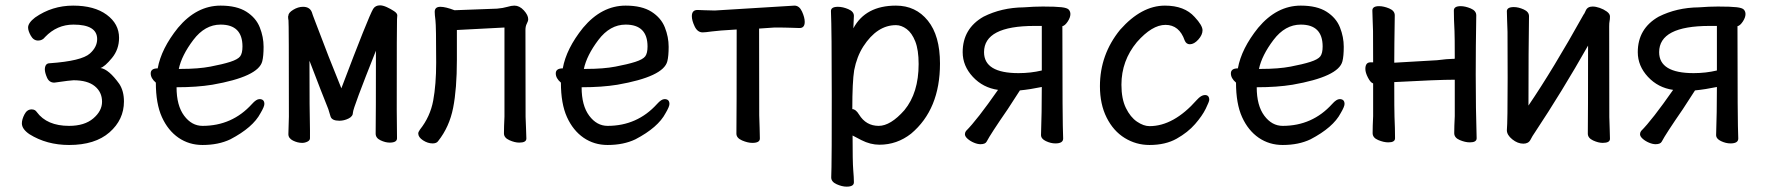

<svg xmlns="http://www.w3.org/2000/svg" viewBox="-20 -513 6540 711"><path d="M235.8 23.9Q152.8 23.9 88.9 -16.1Q61 -35.2 61 -56.2Q61 -70.8 70.6 -89.4Q80.1 -107.9 97.2 -107.9Q109.9 -107.9 116.2 -98.1Q153.8 -46.9 235.8 -46.9Q293 -46.9 325.4 -74.5Q357.9 -102.1 357.9 -136.2Q357.9 -171.9 331.1 -193.8Q304.2 -215.8 252 -215.8Q242.2 -215.8 181.2 -207Q162.1 -207 154.1 -225.6Q146 -244.1 146 -256.8Q147 -278.8 164.1 -278.8Q282.2 -287.1 313 -314.9Q339.8 -338.9 339.8 -368.2Q339.8 -421.9 252 -421.9Q190.9 -421.9 147 -376Q137.2 -362.8 121.1 -362.8Q104 -362.8 94 -380.9Q84 -398.9 84 -411.1Q84 -428.2 109.9 -448.2Q172.9 -492.2 251 -492.2Q329.1 -492.2 375 -458.5Q420.9 -424.8 420.9 -373Q420.9 -330.1 394.5 -298.1Q368.2 -266.1 352.1 -261.2Q382.8 -256.8 421.9 -202.1Q439 -175.8 439 -137.2Q439 -69.8 385.5 -22.9Q332 23.9 235.8 23.9Z M730 23.9Q680.2 23.9 641.1 -2.9Q602.1 -29.8 579.6 -79.3Q557.1 -128.9 557.1 -207Q538.1 -223.1 538.1 -241.2Q538.1 -259.8 564 -259.8Q577.1 -333 639.2 -410.2Q708 -492.2 796.9 -492.2Q856.9 -492.2 892.6 -469.5Q928.2 -446.8 942.1 -411.4Q956.1 -376 956.1 -339.8Q956.1 -305.2 951.2 -286.1Q937 -229 766.1 -199.2Q709 -189.9 633.8 -189.9Q633.8 -122.1 661.9 -84.5Q689.9 -46.9 730 -46.9Q839.8 -46.9 913.1 -127.9Q929.2 -146 940.9 -146Q959 -146 959 -127.9Q959 -118.2 944.8 -94.2Q917 -41 833 2.9Q789.1 23.9 730 23.9ZM642.1 -257.8H649.9Q714.8 -257.8 759.5 -266.4Q804.2 -274.9 832.5 -283.9Q860.8 -293 869.4 -304.4Q877.9 -315.9 877.9 -340.8Q877.9 -421.9 796.9 -421.9Q738.8 -421.9 695.8 -365Q652.8 -308.1 642.1 -257.8Z M1099.1 16.1Q1082 16.1 1064.9 7.6Q1047.9 -1 1047.9 -16.1L1049.8 -81.1Q1049.8 -431.2 1048.3 -437.5Q1046.9 -443.8 1046.9 -450.2Q1046.9 -454.1 1047.9 -455.1Q1047.9 -465.8 1065.9 -476.8Q1084 -487.8 1102.1 -487.8Q1127 -487.8 1134.8 -467.8Q1136.2 -461.9 1147 -434.1Q1198.2 -297.9 1244.1 -186Q1344.2 -450.2 1361.8 -480Q1370.1 -493.2 1387.2 -493.2Q1397.9 -493.2 1412.4 -486.6Q1426.8 -480 1439 -471.9Q1451.2 -463.9 1451.2 -456.1Q1451.2 -449.2 1450.2 -441.7Q1449.2 -434.1 1449.2 -106L1450.2 -1Q1450.2 15.1 1422.9 15.1Q1407.2 15.1 1389.2 6.6Q1371.1 -2 1371.1 -18.1Q1372.1 -81.1 1372.1 -325.2Q1287.1 -111.8 1287.1 -96.9Q1287.1 -82 1270.5 -74Q1253.9 -65.9 1236.8 -65.9Q1209 -65.9 1204.1 -81.5Q1199.2 -97.2 1195.8 -108.9Q1173.8 -163.1 1126 -288.1Q1126 -97.2 1127.9 -29.8V-1Q1127.9 6.8 1118.4 11.5Q1108.9 16.1 1099.1 16.1Z M1582 18.1Q1564 18.1 1546.4 6.6Q1528.8 -4.9 1528.8 -19Q1528.8 -23.9 1535.2 -33.2Q1573.2 -81.1 1584.2 -140.6Q1595.2 -200.2 1595.2 -280.8Q1595.2 -417 1592.5 -438Q1589.8 -459 1589.8 -469.2Q1589.8 -487.8 1610.8 -487.8Q1629.9 -487.8 1663.1 -475.1L1820.8 -481Q1842.8 -482.9 1858.4 -487.5Q1874 -492.2 1884.8 -492.2Q1903.8 -492.2 1919.9 -474.6Q1936 -457 1936 -441.9Q1936 -435.1 1930.9 -425.5Q1925.8 -416 1925.8 -401.9Q1925.8 -101.1 1926.3 -80.6Q1926.8 -60.1 1928 -36.1Q1929.2 -12.2 1929.2 0Q1929.2 15.1 1902.8 15.1Q1886.2 15.1 1866.2 6.1Q1846.2 -2.9 1846.2 -19Q1846.2 -43 1848.1 -81.1V-411.1L1671.9 -401.9V-291Q1671.9 -184.1 1658 -113.5Q1644 -43 1603 8.8Q1597.2 18.1 1582 18.1Z M2230 23.9Q2180.2 23.9 2141.1 -2.9Q2102.1 -29.8 2079.6 -79.3Q2057.1 -128.9 2057.1 -207Q2038.1 -223.1 2038.1 -241.2Q2038.1 -259.8 2064 -259.8Q2077.1 -333 2139.2 -410.2Q2208 -492.2 2296.9 -492.2Q2356.9 -492.2 2392.6 -469.5Q2428.2 -446.8 2442.1 -411.4Q2456.1 -376 2456.1 -339.8Q2456.1 -305.2 2451.2 -286.1Q2437 -229 2266.1 -199.2Q2209 -189.9 2133.8 -189.9Q2133.8 -122.1 2161.9 -84.5Q2189.9 -46.9 2230 -46.9Q2339.8 -46.9 2413.1 -127.9Q2429.2 -146 2440.9 -146Q2459 -146 2459 -127.9Q2459 -118.2 2444.8 -94.2Q2417 -41 2333 2.9Q2289.1 23.9 2230 23.9ZM2142.1 -257.8H2149.9Q2214.8 -257.8 2259.5 -266.4Q2304.2 -274.9 2332.5 -283.9Q2360.8 -293 2369.4 -304.4Q2377.9 -315.9 2377.9 -340.8Q2377.9 -421.9 2296.9 -421.9Q2238.8 -421.9 2195.8 -365Q2152.8 -308.1 2142.1 -257.8Z M2766.1 16.1Q2749 16.1 2728 7.1Q2707 -2 2707 -18.1Q2708 -87.9 2708 -403.8Q2639.2 -399.9 2615.5 -396.5Q2591.8 -393.1 2582 -393.1Q2563 -393.1 2552.5 -415Q2542 -437 2542 -453.1Q2542 -476.1 2563 -476.1Q2569.8 -476.1 2588.9 -475.1Q2607.9 -474.1 2627 -474.1L2921.9 -492.2Q2939.9 -492.2 2950 -470.2Q2960 -448.2 2960 -432.1Q2960 -409.2 2940.9 -409.2Q2932.1 -409.2 2909.7 -410.2Q2887.2 -411.1 2848.1 -411.1L2791 -407.2Q2791 -108.9 2791.5 -86.4Q2792 -64 2793 -39.1Q2793.9 -14.2 2793.9 0Q2793.9 16.1 2766.1 16.1Z M3115.2 178.2Q3098.1 178.2 3078.1 169.2Q3058.1 160.2 3058.1 144Q3058.1 131.8 3059.1 106Q3060.1 80.1 3060.1 -157.2Q3060.1 -402.8 3057.1 -472.2Q3057.1 -487.8 3083 -487.8Q3101.1 -487.8 3121.6 -479Q3142.1 -470.2 3142.1 -454.1Q3142.1 -448.2 3141.1 -432.1Q3140.1 -419.9 3140.1 -408.2Q3185.1 -492.2 3297.9 -492.2Q3371.1 -492.2 3416 -436.5Q3460.9 -380.9 3460.9 -277.8Q3460.9 -107.9 3354 -18.1Q3301.8 22.9 3236.8 22.9Q3203.1 22.9 3169.9 5.9L3137.2 -11.2Q3137.2 86.9 3139.6 116Q3142.1 145 3142.1 162.1Q3142.1 178.2 3115.2 178.2ZM3233.9 -46.9Q3277.8 -46.9 3329.1 -105Q3381.8 -168.9 3381.8 -275.9Q3381.8 -328.1 3369.4 -359.6Q3356.9 -391.1 3337.4 -405.5Q3317.9 -419.9 3297.9 -419.9Q3228 -419.9 3176.8 -340.8Q3152.8 -303.2 3143.1 -252.9Q3136.2 -210 3136.2 -108.9Q3148.9 -108.9 3161.1 -88.9Q3187 -46.9 3233.9 -46.9Z M3610.8 21Q3600.1 21 3586.7 15.4Q3573.2 9.8 3563.2 1Q3553.2 -7.8 3553.2 -16.1Q3553.2 -22 3557.1 -27.8Q3598.1 -68.8 3675.8 -180.2Q3620.1 -188 3582.5 -228.5Q3544.9 -269 3544.9 -319.8Q3544.9 -407.2 3622.1 -451.2Q3689 -484.9 3771 -485.8Q3810.1 -488.8 3841.8 -488.8Q3889.2 -488.8 3910.6 -486.3Q3932.1 -483.9 3938 -477.1Q3943.8 -470.2 3943.8 -460.9Q3943.8 -448.2 3933.8 -433.1Q3923.8 -418 3914.1 -416Q3914.1 -57.1 3917 0Q3917 18.1 3888.2 18.1Q3871.1 18.1 3853 9.5Q3835 1 3835 -13.2Q3837.9 -94.2 3837.9 -190.9Q3795.9 -182.1 3756.8 -178.2L3711.9 -108.9Q3647.9 -16.1 3633.8 11.2Q3628.9 21 3610.8 21ZM3752 -242.2Q3796.9 -242.2 3837.9 -252V-417H3811Q3624 -417 3624 -319.8Q3624 -242.2 3752 -242.2Z M4236.8 23.9Q4187 23.9 4145 -2Q4103 -27.8 4078.1 -77.4Q4053.2 -127 4053.2 -193.8Q4053.2 -311 4127.9 -402.8Q4207 -492.2 4293.9 -492.2Q4366.2 -492.2 4403.8 -450.2Q4433.1 -418.9 4433.1 -400.9Q4433.1 -383.8 4417.5 -366.5Q4401.9 -349.1 4386.2 -349.1Q4373 -349.1 4367.2 -362.8Q4347.2 -420.9 4295.9 -420.9Q4246.1 -420.9 4189.9 -356.9Q4132.8 -288.1 4132.8 -199.2Q4132.8 -147 4149.4 -113Q4166 -79.1 4190.4 -62.5Q4214.8 -45.9 4236.8 -45.9Q4326.2 -45.9 4412.1 -143.1Q4428.2 -161.1 4441.9 -161.1Q4458 -161.1 4458 -143.1Q4458 -137.2 4445.1 -110.6Q4432.1 -84 4405.5 -53.5Q4378.9 -22.9 4337.4 0.5Q4295.9 23.9 4236.8 23.9Z M4730 23.9Q4680.2 23.9 4641.1 -2.9Q4602.1 -29.8 4579.6 -79.3Q4557.1 -128.9 4557.1 -207Q4538.1 -223.1 4538.1 -241.2Q4538.1 -259.8 4564 -259.8Q4577.1 -333 4639.2 -410.2Q4708 -492.2 4796.9 -492.2Q4856.9 -492.2 4892.6 -469.5Q4928.2 -446.8 4942.1 -411.4Q4956.1 -376 4956.1 -339.8Q4956.1 -305.2 4951.2 -286.1Q4937 -229 4766.1 -199.2Q4709 -189.9 4633.8 -189.9Q4633.8 -122.1 4661.9 -84.5Q4689.9 -46.9 4730 -46.9Q4839.8 -46.9 4913.1 -127.9Q4929.2 -146 4940.9 -146Q4959 -146 4959 -127.9Q4959 -118.2 4944.8 -94.2Q4917 -41 4833 2.9Q4789.1 23.9 4730 23.9ZM4642.1 -257.8H4649.9Q4714.8 -257.8 4759.5 -266.4Q4804.2 -274.9 4832.5 -283.9Q4860.8 -293 4869.4 -304.4Q4877.9 -315.9 4877.9 -340.8Q4877.9 -421.9 4796.9 -421.9Q4738.8 -421.9 4695.8 -365Q4652.8 -308.1 4642.1 -257.8Z M5121.1 14.2Q5104 14.2 5083.5 5.6Q5063 -2.9 5063 -20Q5063 -44.9 5064.9 -83V-204.1Q5055.2 -207 5045.7 -225.6Q5036.1 -244.1 5036.1 -257.8Q5036.1 -282.2 5055.2 -282.2H5064.9Q5064.9 -377 5064.5 -397.9Q5064 -418.9 5063 -441.4Q5062 -463.9 5062 -474.1Q5062 -490.2 5086.9 -490.2Q5104 -490.2 5124.5 -481.7Q5145 -473.1 5145 -456.1Q5143.1 -337.9 5143.1 -280.8L5301.8 -290Q5340.8 -294.9 5356.9 -294.9Q5367.2 -294.9 5367.2 -295.9Q5367.2 -377.9 5366.2 -397.9Q5363.8 -441.9 5363.8 -474.1Q5363.8 -490.2 5389.2 -490.2Q5405.8 -490.2 5426.3 -481.7Q5446.8 -473.1 5446.8 -456.1Q5444.8 -337.9 5444.8 -237.8Q5444.8 -108.9 5448.2 -1Q5448.2 14.2 5422.9 14.2Q5405.8 14.2 5385.5 5.6Q5365.2 -2.9 5365.2 -20Q5365.2 -44.9 5367.2 -83V-217.8Q5304.2 -217.8 5143.1 -209Q5143.1 -102.1 5144 -81.1Q5146 -36.1 5146 -1Q5146 14.2 5121.1 14.2Z M5621.1 19Q5600.1 19 5580.1 2.9Q5560.1 -13.2 5560.1 -30.8Q5563 -61 5563 -225.1Q5563 -374 5562.5 -395Q5562 -416 5561 -438.5Q5560.1 -460.9 5560.1 -471.2Q5560.1 -486.8 5585.9 -486.8Q5603 -486.8 5622.6 -478Q5642.1 -469.2 5642.1 -453.1Q5640.1 -335 5640.1 -122.1Q5731 -255.9 5844.2 -459Q5846.2 -460 5852.5 -474.4Q5858.9 -488.8 5877.9 -488.8Q5889.2 -488.8 5903.6 -483.9Q5918 -479 5929.9 -470.5Q5941.9 -461.9 5941.9 -452.1Q5941.9 -440.9 5940.4 -434.6Q5939 -428.2 5939 -415Q5939 -100.1 5939.5 -79.6Q5939.9 -59.1 5940.9 -35.2Q5941.9 -11.2 5941.9 1Q5941.9 16.1 5915 16.1Q5898.9 16.1 5879.4 7.1Q5859.9 -2 5859.9 -18.1Q5860.8 -81.1 5860.8 -344.2Q5764.2 -173.8 5664.1 -22.9Q5654.8 -9.8 5647.5 4.6Q5640.1 19 5621.1 19Z M6110.8 21Q6100.1 21 6086.7 15.4Q6073.2 9.8 6063.2 1Q6053.2 -7.8 6053.2 -16.1Q6053.2 -22 6057.1 -27.8Q6098.1 -68.8 6175.8 -180.2Q6120.1 -188 6082.5 -228.5Q6044.9 -269 6044.9 -319.8Q6044.9 -407.2 6122.1 -451.2Q6189 -484.9 6271 -485.8Q6310.1 -488.8 6341.8 -488.8Q6389.2 -488.8 6410.6 -486.3Q6432.1 -483.9 6438 -477.1Q6443.8 -470.2 6443.8 -460.9Q6443.8 -448.2 6433.8 -433.1Q6423.8 -418 6414.1 -416Q6414.1 -57.1 6417 0Q6417 18.1 6388.2 18.1Q6371.1 18.1 6353 9.5Q6335 1 6335 -13.2Q6337.9 -94.2 6337.9 -190.9Q6295.9 -182.1 6256.8 -178.2L6211.9 -108.9Q6147.9 -16.1 6133.8 11.2Q6128.9 21 6110.8 21ZM6252 -242.2Q6296.9 -242.2 6337.9 -252V-417H6311Q6124 -417 6124 -319.8Q6124 -242.2 6252 -242.2Z"/></svg>

Font: LXGW WenKai Mono GB Screen
Style: Regular
Weight: 400
Monospace: yes
Designer: LXGW / Fontworks Inc.
Foundry: LXGW / Fontworks Inc.
Version: Version 1.510;January 18,2025